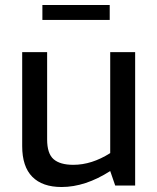

<svg xmlns="http://www.w3.org/2000/svg" viewBox="-20 -744 630 770"><path d="M69 -158V-535H169V-185Q169 -128 195 -105.5Q221 -83 274 -83Q348 -83 422 -130V-535H522V0H442L422 -58Q322 6 227 6Q150 6 109.5 -35Q69 -76 69 -158ZM150 -724H420V-664H150Z"/></svg>

Font: Exo Medium
Style: Regular
Weight: 500
Designer: Natanael Gama
Foundry: Natanael Gama
Version: Version 1.500; ttfautohint (v1.6)